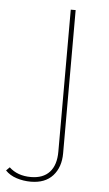

<svg xmlns="http://www.w3.org/2000/svg" viewBox="-138 -552 445 784"><g transform="rotate(5 84.5 -160.0)"><path d="M18 197Q-12 197 -40 188Q-68 179 -86 160L-72 146Q-38 178 17 178Q67 178 93.5 149Q120 120 120 65V-517H140V70Q140 127 108.5 162Q77 197 18 197Z"/></g></svg>

Font: Montserrat Alternates Thin
Style: Regular
Weight: 100
Designer: Julieta Ulanovsky
Foundry: Julieta Ulanovsky
Version: Version 9.000